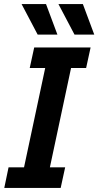

<svg xmlns="http://www.w3.org/2000/svg" viewBox="-20 -923 483 943"><path d="M1 0 22 -101H98L202 -589H126L148 -690H425L403 -589H329L225 -101H300L278 0ZM86 -903H206L262 -753H165ZM267 -903H387L443 -753H346Z"/></svg>

Font: Radio Canada Condensed SemiBold
Style: Italic
Weight: 600
Width: 3
Italic angle: -12°
Designer: Charles Daoud, Etienne Aubert Bonn, Alexandre Saumier Demers, Jacques Le Bailly
Foundry: Radio-Canada
Version: Version 2.104; ttfautohint (v1.8.4.7-5d5b);gftools[0.9.28.de